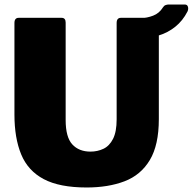

<svg xmlns="http://www.w3.org/2000/svg" viewBox="-20 -821 854 851"><path d="M684 -293Q684 -178 644 -111.5Q604 -45 532 -17.5Q460 10 364 10Q244 10 174 -27Q104 -64 74 -136.5Q44 -209 44 -313V-719Q44 -742 63 -742H253Q271 -742 271 -721V-289Q271 -213 300.5 -181Q330 -149 381 -149Q412 -149 438.5 -161.5Q465 -174 481 -205.5Q497 -237 497 -292V-719Q497 -742 516 -742H666Q684 -742 684 -721V-293ZM799 -801Q810 -801 813 -791Q816 -781 811 -770Q790 -729 757 -702.5Q724 -676 684 -664Q644 -652 602 -652L605 -741Q631 -741 658.5 -751.5Q686 -762 702 -788Q707 -796 714 -798.5Q721 -801 727 -801Z"/></svg>

Font: Libre Franklin Black
Style: Regular
Weight: 900
Designer: Pablo Impallari, Rodrigo Fuenzalida, Nhung Nguyen
Foundry: Impallari Type
Version: Version 3.000